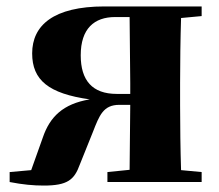

<svg xmlns="http://www.w3.org/2000/svg" viewBox="-20 -566 681 597"><path d="M314 0H607V-31L543 -37C541 -95 540 -182 540 -238V-308C540 -364 541 -451 543 -510L607 -516V-546H305C146 -546 80 -487 80 -400C80 -317 131 -275 259 -257C176 -243 135 -203 113 -138L77 -37L10 -31V0C51 8 84 11 116 11C190 11 211 -7 228 -54L269 -156C289 -207 301 -240 351 -240H385L383 -38L314 -31ZM385 -274H343C267 -274 231 -316 231 -394C231 -477 273 -513 338 -513H383L385 -308Z"/></svg>

Font: GenKiMin2 TW H
Style: Regular
Weight: 900
Version: Version 2.100;PS 2.1;hotconv 16.6.51;makeotf.lib2.5.65220 DE